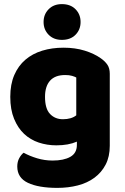

<svg xmlns="http://www.w3.org/2000/svg" viewBox="-20 -733 607 934"><path d="M289 -501Q346 -501 392.5 -486.5Q439 -472 471 -449Q491 -435 502.5 -418Q514 -401 514 -374V-24Q514 29 494 67.5Q474 106 439.5 131.5Q405 157 358.5 169Q312 181 259 181Q168 181 116 156.5Q64 132 64 77Q64 54 73.5 36.5Q83 19 95 10Q124 26 160.5 37Q197 48 236 48Q290 48 322 30Q354 12 354 -28V-44Q313 -26 254 -26Q209 -26 168.5 -39.5Q128 -53 97.5 -81.5Q67 -110 48.5 -155Q30 -200 30 -262Q30 -323 49.5 -368Q69 -413 103.5 -442.5Q138 -472 185.5 -486.5Q233 -501 289 -501ZM351 -356Q344 -360 330.5 -364Q317 -368 297 -368Q248 -368 223.5 -340.5Q199 -313 199 -262Q199 -204 223.5 -178.5Q248 -153 286 -153Q327 -153 351 -172ZM192 -626Q192 -663 216.5 -688Q241 -713 281 -713Q323 -713 347.5 -688Q372 -663 372 -626Q372 -589 347.5 -564Q323 -539 281 -539Q241 -539 216.5 -564Q192 -589 192 -626Z"/></svg>

Font: Baloo Paaji
Style: Regular
Weight: 400
Designer: Shuchita Grover and Ek Type
Foundry: Ek Type
Version: Version 1.007;PS 1.000;hotconv 1.0.88;makeotf.lib2.5.647800